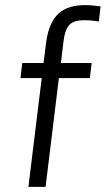

<svg xmlns="http://www.w3.org/2000/svg" viewBox="-20 -730 413 750"><path d="M308 -651C329 -651 349 -649 366 -646L373 -705C352 -708 332 -710 313 -710C228 -710 174 -674 160 -562L150 -484H67L60 -425H143L91 0H158L210 -425H331L338 -484H218L228 -568C236 -634 259 -651 308 -651Z"/></svg>

Font: Gamestation Condensed
Style: Italic
Weight: 400
Width: 3
Designer: Jonas Hecksher
Foundry: Jonas Hecksher, Playtypeª, e-types AS
Version: Version 1.003